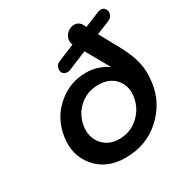

<svg xmlns="http://www.w3.org/2000/svg" viewBox="-172 -873 978 1021"><g transform="rotate(-30 316.5 -363.0)"><path d="M482 -445 401 -588 284 -540Q276 -537 267 -537Q251 -537 241.5 -548Q232 -559 235 -575Q238 -601 267 -611L364 -651Q357 -664 359 -683Q363 -706 381.5 -722Q400 -738 423 -738Q452 -738 467 -711L475 -695L568 -733Q582 -737 586 -737Q602 -737 611 -725.5Q620 -714 618 -698Q614 -672 586 -662L509 -631L579 -503Q615 -436 626.5 -380Q638 -324 628 -259Q611 -145 523 -66.5Q435 12 309 12Q194 12 129 -64Q64 -140 81 -249Q97 -353 173.5 -419.5Q250 -486 350 -486Q420 -486 482 -445ZM507 -247Q517 -310 480 -353.5Q443 -397 374 -397Q306 -397 258 -354.5Q210 -312 199 -246Q189 -182 226 -136.5Q263 -91 330 -91Q398 -91 447.5 -136Q497 -181 507 -247Z"/></g></svg>

Font: Quicksand
Style: Bold Italic
Weight: 700
Italic angle: -12°
Designer: Andrew Paglinawan
Foundry: Andrew Paglinawan
Version: 1.002